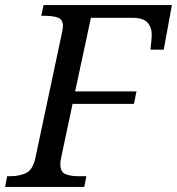

<svg xmlns="http://www.w3.org/2000/svg" viewBox="-41 -734 695 754"><path d="M-21 0 -13 -42H0Q33 -42 59.5 -53.5Q86 -65 97 -109L202 -604Q206 -620 206 -632Q206 -658 186 -665Q166 -672 134 -672H121L130 -714H634L602 -539H550Q552 -556 553.5 -574.5Q555 -593 555 -597Q555 -626 538.5 -645Q522 -664 480 -664H316L254 -375H495L485 -326H244L199 -114Q196 -101 196 -89Q196 -58 216.5 -50Q237 -42 265 -42H298L290 0Z"/></svg>

Font: NotoSerif-Italic
Style: Regular
Weight: 400
Italic angle: -12°
Designer: Monotype Design Team
Foundry: Monotype Imaging Inc.
Version: Version 2.007; ttfautohint (v1.8) -l 8 -r 50 -G 200 -x 14 -D